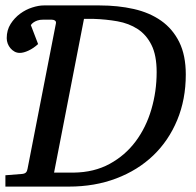

<svg xmlns="http://www.w3.org/2000/svg" viewBox="-20 -691 726 711"><path d="M560.1 -423.8Q560.1 -486.3 541 -524.4Q522 -562.5 489.7 -583.5Q457.5 -604.5 415 -612.1Q372.6 -619.6 326.2 -621.1H291L180.2 -51.8H252.9Q328.6 -52.7 386.2 -84.2Q443.8 -115.7 482.4 -167.5Q521 -219.2 540.5 -285.9Q560.1 -352.5 560.1 -423.8ZM668 -415Q668 -322.8 636.2 -246.3Q604.5 -169.9 547.4 -115.2Q490.2 -60.5 410.6 -30.3Q331.1 0 234.9 0H0V-42L62 -46.9Q71.8 -47.9 76.2 -52.5Q80.6 -57.1 82 -65.9L187 -604Q188.5 -611.3 183.6 -614.7Q178.7 -618.2 170.9 -618.2H140.1Q127 -618.2 118.2 -615Q109.4 -611.8 104 -607.9Q97.7 -603.5 94.2 -598.1L121.1 -527.8Q104 -512.2 85.7 -503.7Q67.4 -495.1 53.2 -495.1Q42.5 -495.1 33.7 -500Q24.9 -504.9 18.6 -512.5Q12.2 -520 8.5 -529.8Q4.9 -539.6 4.9 -549.8Q4.9 -579.6 19.3 -602.3Q33.7 -625 54.7 -640.4Q75.7 -655.8 99.4 -663.3Q123 -670.9 142.1 -670.9H349.1Q417 -670.9 475.3 -657.7Q533.7 -644.5 576.7 -614.3Q619.6 -584 643.8 -535.2Q668 -486.3 668 -415Z"/></svg>

Font: Charis SIL Am
Style: Italic
Weight: 400
Italic angle: -11°
Foundry: SIL International
Version: Version 5.000